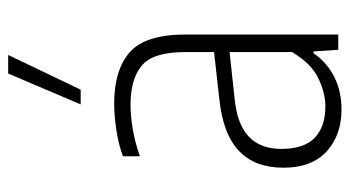

<svg xmlns="http://www.w3.org/2000/svg" viewBox="-213 -635 856 470"><g transform="rotate(-90 215.0 -400.0)"><path d="M182.5 8Q119 8 79.2 -28.5Q39.5 -65 39.5 -134Q39.5 -204 80.5 -243Q121.5 -282 206.5 -291L322.5 -304V-375Q322.5 -454 289.2 -481.2Q256 -508.5 193.5 -508.5Q167 -508.5 134 -503Q101 -497.5 67.5 -485.5V-527Q95 -537.5 130.5 -543Q166 -548.5 197 -548.5Q278.5 -548.5 322 -510.5Q365.5 -472.5 365.5 -373.5V0H328L324 -60.5H320Q295.5 -26 260.2 -9Q225 8 182.5 8ZM85.5 -139.5Q85.5 -83.5 112.8 -57.5Q140 -31.5 189.5 -31.5Q222.5 -31.5 258.5 -48.8Q294.5 -66 322.5 -113V-266L207 -253.5Q144.5 -247 115 -218.5Q85.5 -190 85.5 -139.5ZM194.5 -630.5 270 -808H315.5L230.5 -630.5Z"/></g></svg>

Font: Encode Sans Condensed Condensed ExtraLight
Style: Regular
Weight: 200
Width: 3
Designer: Multiple Designers
Foundry: Impallari Type
Version: Version 3.000; ttfautohint (v1.8.3) -l 8 -r 50 -G 200 -x 14 